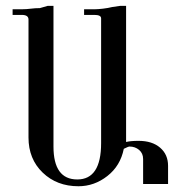

<svg xmlns="http://www.w3.org/2000/svg" viewBox="-20 -649 614 661"><path d="M558.6 -15.6H472.7V-101.6Q472.7 -121.1 459 -132.8Q445.3 -144.5 425.8 -144.5Q421.9 -144.5 406.2 -136.7Q394.5 -78.1 349.6 -43Q304.7 -7.8 250 -7.8Q175.8 -7.8 127 -54.7Q78.1 -101.6 78.1 -175.8V-582Q78.1 -597.7 54.7 -597.7H23.4V-617.2H58.6Q70.3 -617.2 85.9 -619.1Q101.6 -621.1 117.2 -621.1L144.5 -628.9H164.1V-144.5Q164.1 -31.2 246.1 -31.2Q328.1 -31.2 328.1 -156.2V-585.9Q328.1 -597.7 304.7 -597.7H269.5V-617.2H308.6Q316.4 -617.2 334 -619.1Q351.6 -621.1 367.2 -625L394.5 -628.9H414.1V-160.2Q429.7 -164.1 457 -164.1Q503.9 -164.1 531.2 -140.6Q558.6 -117.2 558.6 -78.1Z"/></svg>

Font: 和音 by 宁静之雨，公众号njzyshare
Style: Regular
Weight: 400
Designer: Steve Matteson
Foundry: Ascender Corporation
Version: Version 6.00;June 8, 2018;FontCreator 11.0.0.2388 32-bit